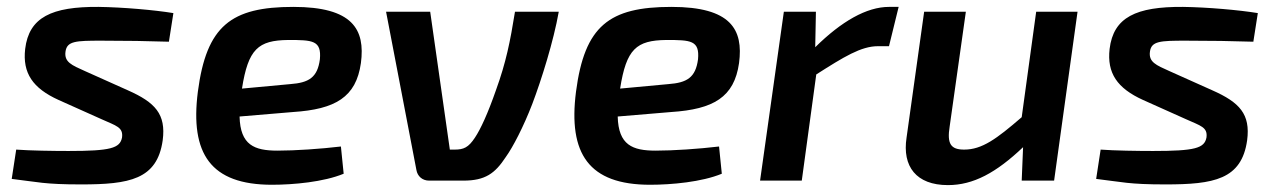

<svg xmlns="http://www.w3.org/2000/svg" viewBox="-20 -524 3700 557"><path d="M266 -504C130 -505 64 -474 53 -382C45 -312 75 -268 150 -234L275 -178C317 -159 338 -155 334 -125C328 -94 301 -86 179 -86C135 -86 67 -87 27 -90L14 -5C90 4 108 11 215 11C355 11 436 -3 452 -117C462 -193 430 -227 351 -262L226 -318C188 -335 166 -344 170 -374C174 -405 200 -406 274 -406C348 -406 407 -405 470 -403L483 -486C428 -495 337 -503 266 -504Z M831 -504C650 -504 579 -449 554 -258C531 -78 591 12 769 12C831 12 919 4 977 -20L969 -99C910 -92 837 -87 785 -87C718 -87 677 -103 675 -186L830 -199C953 -207 1013 -242 1027 -341C1040 -439 1003 -504 831 -504ZM908 -352C901 -299 876 -284 822 -280L682 -267C700 -382 729 -407 816 -408C887 -408 913 -407 908 -352Z M1601 -490H1474C1460 -403 1448 -343 1419 -263C1395 -194 1374 -149 1358 -125C1339 -96 1325 -90 1299 -90H1285L1228 -490H1100L1188 -31C1191 -13 1205 0 1225 0H1324C1388 0 1416 -21 1447 -68C1468 -97 1499 -157 1524 -222C1551 -293 1586 -405 1601 -490Z M1928 -504C1747 -504 1676 -449 1651 -258C1628 -78 1688 12 1866 12C1928 12 2016 4 2074 -20L2066 -99C2007 -92 1934 -87 1882 -87C1815 -87 1774 -103 1772 -186L1927 -199C2050 -207 2110 -242 2124 -341C2137 -439 2100 -504 1928 -504ZM2005 -352C1998 -299 1973 -284 1919 -280L1779 -267C1797 -382 1826 -407 1913 -408C1984 -408 2010 -407 2005 -352Z M2559 -504C2494 -504 2421 -462 2345 -387L2347 -490H2254L2185 0H2306L2348 -308C2428 -359 2478 -390 2527 -390H2559L2587 -504Z M2986 -490 2944 -184C2871 -121 2829 -90 2777 -90C2738 -90 2727 -107 2735 -157L2782 -490H2661L2610 -125C2597 -41 2638 13 2730 13C2804 13 2870 -23 2948 -97L2944 0H3038L3106 -490Z M3412 -504C3276 -505 3210 -474 3199 -382C3191 -312 3221 -268 3296 -234L3421 -178C3463 -159 3484 -155 3480 -125C3474 -94 3447 -86 3325 -86C3281 -86 3213 -87 3173 -90L3160 -5C3236 4 3254 11 3361 11C3501 11 3582 -3 3598 -117C3608 -193 3576 -227 3497 -262L3372 -318C3334 -335 3312 -344 3316 -374C3320 -405 3346 -406 3420 -406C3494 -406 3553 -405 3616 -403L3629 -486C3574 -495 3483 -503 3412 -504Z"/></svg>

Font: Exo 2 Semi Bold
Style: Italic
Weight: 600
Italic angle: -8°
Designer: Natanael Gama
Version: Version 1.001;PS 001.001;hotconv 1.0.88;makeotf.lib2.5.64775